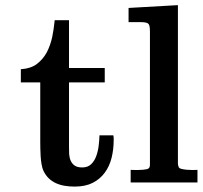

<svg xmlns="http://www.w3.org/2000/svg" viewBox="-20 -688 765 724"><path d="M261.2 15.6Q242.2 15.6 224.6 12.7Q206.5 9.8 190.9 2.7Q175.3 -4.4 163.3 -16.1Q151.4 -27.8 143.1 -45.4Q139.2 -54.7 136.7 -68.8Q134.3 -83 133.3 -98.4Q132.3 -113.8 132.1 -128.2Q131.8 -142.6 131.8 -153.3V-377.4H61H59.6H58.6V-378.9V-379.9V-426.8V-427.2H59.6H61Q96.2 -429.7 119.1 -446.8Q142.1 -464.4 156.2 -490.2Q169.9 -516.6 176.8 -547.9Q183.1 -579.6 186 -609.4V-610.8V-611.8H187H188.5H237.3H238.8H240.2V-610.4V-609.4V-431.6H372.6H374H375V-430.7V-429.2V-379.9V-378.9V-377.4H374H372.6H240.2V-135.7Q240.2 -121.6 240.7 -107.4Q241.7 -93.3 246.6 -82Q251.5 -70.8 261.5 -63.7Q271.5 -56.6 290 -56.6Q311 -56.6 323.7 -68.8Q336.4 -81.1 342.8 -99.1Q349.6 -117.7 352.1 -138.7Q354.5 -159.2 355 -175.3V-176.8V-177.7H356.4H357.4H405.3H406.2H407.2V-176.8L407.7 -175.8Q408.7 -171.9 408.7 -168V-160.2Q408.7 -125 400.9 -93.3Q393.1 -61.5 375.2 -37.1Q357.4 -12.7 329.6 1.5Q301.8 15.6 261.2 15.6Z M519.5 -47.9Q528.3 -48.8 535.2 -50.3Q541.5 -52.7 543 -56.2L543.5 -56.6Q545.4 -61 545.4 -67.4V-79.6V-567.9Q545.4 -578.6 544.4 -585.9Q543.5 -592.8 540.5 -597.2Q537.6 -601.1 531.2 -602.5Q524.4 -604.5 513.2 -604.5H467.3H465.8H464.8V-605.5V-606.9V-655.8V-656.7V-658.2H465.8H467.3L648.4 -668.5H649.4H650.9V-667.5V-666V-83.5Q650.9 -78.1 650.9 -70.3Q651.4 -63.5 653.8 -58.6V-58.1Q655.3 -53.7 663.6 -51.3Q672.9 -48.8 684.1 -47.9Q695.3 -46.9 706.1 -46.9Q716.8 -47.4 722.2 -47.4H723.6H724.6V-45.9V-44.9V-2.4V-1V0H723.6H722.2H475.1H473.6H472.7V-1V-2.4V-44.9V-46.4V-47.4H474.1H475.1L490.2 -46.9Q494.6 -46.9 502.9 -47.1Q511.2 -47.4 519.5 -47.9Z"/></svg>

Font: RIT Rachana
Style: Bold
Weight: 700
Designer: Hussain KH
Version: 1.5.2